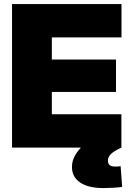

<svg xmlns="http://www.w3.org/2000/svg" viewBox="-20 -748 667 973"><path d="M41 0V-727.5H595.7V-558.6H242.7V-446.3H567.9V-282.2H242.7V-168.9H595.2V0ZM503.9 205.1Q427.7 205.1 386.2 177Q344.7 148.9 344.7 98.6Q344.7 65.9 361.1 38.3Q377.4 10.7 403.3 -13.2L595.2 0Q556.2 18.1 541.5 33.2Q526.9 48.3 526.9 66.4Q526.9 81.5 536.1 88.9Q545.4 96.2 563.5 96.2Q570.3 96.2 577.4 95.7Q584.5 95.2 591.3 94.2L599.1 199.2Q580.1 202.1 552.5 203.6Q524.9 205.1 503.9 205.1Z"/></svg>

Font: Inter 28pt Black
Style: Regular
Weight: 900
Designer: Rasmus Andersson
Foundry: rsms
Version: Version 4.001;git-66647c0bb